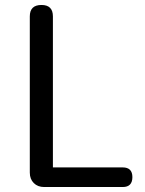

<svg xmlns="http://www.w3.org/2000/svg" viewBox="-20 -753 582 773"><path d="M158 0Q132 0 116 -16Q100 -32 100 -58V-687Q100 -733 147 -733Q193 -733 193 -687V-79H474Q513 -79 513 -40Q513 0 474 0H306Z"/></svg>

Font: GenSenRounded JP R
Style: Regular
Weight: 400
Version: Version 1.501;PS 1;hotconv 16.6.51;makeotf.lib2.5.65220